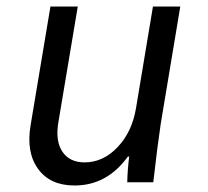

<svg xmlns="http://www.w3.org/2000/svg" viewBox="-20 -560 640 590"><path d="M474 -180Q464 -114 451 0H371Q372 -40 377 -79H373Q309 10 209 10Q134 10 97 -41Q60 -92 74 -175L135 -540H219L159 -182Q150 -126 172 -93.5Q194 -61 240 -61Q297 -61 341.5 -108Q386 -155 398 -228L450 -540H534Z"/></svg>

Font: CommitMono
Style: Italic
Weight: 400
Monospace: yes
Designer: Eigil Nikolajsen
Foundry: Eigil Nikolajsen
Version: Version 1.143